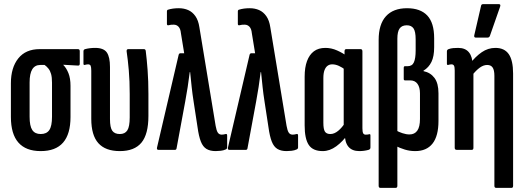

<svg xmlns="http://www.w3.org/2000/svg" viewBox="-20 -729 2556 934"><path d="M178 6Q106 6 69.5 -35.5Q33 -77 33 -160V-324Q33 -400 69 -445Q105 -490 173 -490H359Q368 -490 368 -480V-419Q368 -409 359 -410L288 -414V-413Q303 -398 313 -373Q323 -348 323 -311V-160Q323 -77 287 -35.5Q251 6 178 6ZM178 -77Q207 -77 220 -96.5Q233 -116 233 -161V-327Q233 -353 228.5 -369Q224 -385 215.5 -395.5Q207 -406 197 -413H176Q150 -413 137 -392Q124 -371 124 -328V-161Q124 -116 137 -96.5Q150 -77 178 -77Z M563 6Q493 6 458.5 -32.5Q424 -71 424 -151V-385Q424 -402 421 -409Q418 -416 408 -416Q404 -416 399.5 -415Q395 -414 392 -413Q386 -412 386 -419V-479Q386 -488 394 -490Q405 -493 417.5 -494.5Q430 -496 443 -496Q484 -496 499.5 -474Q515 -452 515 -403V-150Q515 -108 526.5 -92.5Q538 -77 563 -77Q588 -77 599.5 -95Q611 -113 611 -158V-272Q611 -335 606.5 -387Q602 -439 596 -479Q595 -490 604 -490H680Q688 -490 689 -481Q694 -442 698 -388.5Q702 -335 702 -272V-165Q702 -76 668 -35Q634 6 563 6Z M1029 6Q1002 6 984.5 -4.5Q967 -15 957 -40.5Q947 -66 941 -110L922 -234Q916 -272 912.5 -305Q909 -338 905 -378H903Q898 -338 893 -305.5Q888 -273 881 -235L839 -8Q838 0 831 0H751Q741 0 744 -12L849 -462Q851 -470 858 -470H876L860 -568Q858 -589 848.5 -599Q839 -609 825 -609Q818 -609 812 -608.5Q806 -608 799 -606Q792 -605 792 -613V-673Q792 -681 798 -682Q820 -689 850 -689Q875 -689 895.5 -680Q916 -671 930.5 -650.5Q945 -630 950 -596L1029 -117Q1033 -94 1039.5 -84Q1046 -74 1059 -74Q1066 -74 1078 -77Q1085 -79 1085 -69V-12Q1085 -5 1078 -2Q1067 3 1053.5 4.5Q1040 6 1029 6Z M1374 6Q1347 6 1329.5 -4.5Q1312 -15 1302 -40.5Q1292 -66 1286 -110L1267 -234Q1261 -272 1257.5 -305Q1254 -338 1250 -378H1248Q1243 -338 1238 -305.5Q1233 -273 1226 -235L1184 -8Q1183 0 1176 0H1096Q1086 0 1089 -12L1194 -462Q1196 -470 1203 -470H1221L1205 -568Q1203 -589 1193.5 -599Q1184 -609 1170 -609Q1163 -609 1157 -608.5Q1151 -608 1144 -606Q1137 -605 1137 -613V-673Q1137 -681 1143 -682Q1165 -689 1195 -689Q1220 -689 1240.5 -680Q1261 -671 1275.5 -650.5Q1290 -630 1295 -596L1374 -117Q1378 -94 1384.5 -84Q1391 -74 1404 -74Q1411 -74 1423 -77Q1430 -79 1430 -69V-12Q1430 -5 1423 -2Q1412 3 1398.5 4.5Q1385 6 1374 6Z M1550 6Q1502 6 1482 -24Q1462 -54 1462 -119V-356Q1462 -401 1473.5 -432Q1485 -463 1507 -479.5Q1529 -496 1563 -496Q1592 -496 1620 -483.5Q1648 -471 1666 -457L1662 -388Q1645 -401 1628.5 -408.5Q1612 -416 1596 -416Q1583 -416 1573.5 -409Q1564 -402 1558.5 -387.5Q1553 -373 1553 -349V-132Q1553 -101 1560.5 -89Q1568 -77 1587 -77Q1606 -77 1625 -92.5Q1644 -108 1661 -135L1673 -77Q1648 -41 1616 -17.5Q1584 6 1550 6ZM1728 6Q1657 6 1657 -80V-98L1652 -104V-417L1656 -442V-479Q1656 -490 1664 -490H1734Q1743 -490 1743 -479V-105Q1743 -88 1746.5 -81Q1750 -74 1759 -74Q1764 -74 1768.5 -74.5Q1773 -75 1776 -76Q1782 -78 1782 -70V-11Q1782 -3 1773 0Q1751 6 1728 6Z M1831 185Q1822 185 1822 175V-535Q1822 -611 1857.5 -650Q1893 -689 1960 -689Q2025 -689 2058.5 -653.5Q2092 -618 2092 -543V-499Q2092 -455 2079 -428Q2066 -401 2040 -385V-383Q2074 -376 2093.5 -350Q2113 -324 2113 -275V-141Q2113 -67 2084 -30.5Q2055 6 2000 6Q1973 6 1949 -1.5Q1925 -9 1905 -19L1906 -95Q1920 -87 1938 -81Q1956 -75 1972 -75Q1997 -75 2010 -93.5Q2023 -112 2023 -150V-275Q2023 -304 2011 -321Q1999 -338 1975 -338H1950Q1944 -338 1944 -345V-399Q1944 -407 1950 -407H1963Q1985 -407 1993.5 -426Q2002 -445 2002 -484V-537Q2002 -576 1991.5 -591Q1981 -606 1959 -606Q1935 -606 1924 -590.5Q1913 -575 1913 -541V175Q1913 185 1904 185Z M2394 185Q2385 185 2385 175V-360Q2385 -388 2376.5 -400.5Q2368 -413 2350 -413Q2332 -413 2314 -400Q2296 -387 2277 -363L2266 -419Q2293 -454 2323.5 -475Q2354 -496 2390 -496Q2434 -496 2455 -465.5Q2476 -435 2476 -371V175Q2476 185 2468 185ZM2202 0Q2192 0 2192 -10V-386Q2192 -403 2188.5 -409.5Q2185 -416 2176 -416Q2172 -416 2167.5 -415Q2163 -414 2160 -413Q2154 -412 2154 -419V-479Q2154 -487 2162 -490Q2173 -494 2185 -495Q2197 -496 2209 -496Q2244 -496 2261.5 -474Q2279 -452 2279 -412V-400L2283 -383V-10Q2283 0 2275 0ZM2295 -546Q2285 -546 2287 -557L2320 -700Q2321 -709 2331 -709H2406Q2417 -709 2413 -697L2363 -554Q2360 -546 2351 -546Z"/></svg>

Font: Sofia Sans Extra Condensed SemiBold
Style: Regular
Weight: 600
Designer: Botio Nikoltchev, Ani Petrova
Foundry: lettersoup
Version: Version 4.101